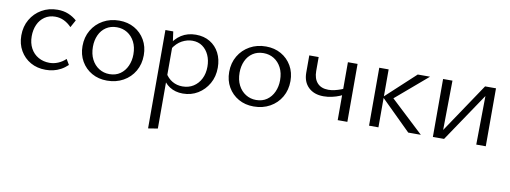

<svg xmlns="http://www.w3.org/2000/svg" viewBox="-59 -742 3590 1351"><g transform="rotate(10 1736.5 -67.0)"><path d="M252 8Q191 8 144 -18.5Q97 -45 69.5 -92.5Q42 -140 42 -201Q42 -265 71 -315Q100 -365 150 -394Q200 -423 263 -423Q306 -423 340 -409Q374 -395 401 -371L372 -318Q347 -344 318 -358Q289 -372 255 -372Q212 -372 180 -350Q148 -328 131.5 -291Q115 -254 115 -208Q115 -159 135 -122Q155 -85 190.5 -65Q226 -45 270 -45Q301 -45 331 -57.5Q361 -70 385 -93L408 -54Q385 -32 359 -18Q333 -4 306 2Q279 8 252 8Z M690 8Q629 8 581.5 -19Q534 -46 506.5 -93.5Q479 -141 479 -202Q479 -266 508.5 -316Q538 -366 589 -394.5Q640 -423 704 -423Q765 -423 812.5 -396Q860 -369 887.5 -321.5Q915 -274 915 -213Q915 -149 886 -99Q857 -49 806 -20.5Q755 8 690 8ZM699 -40Q744 -40 776 -62.5Q808 -85 825 -123Q842 -161 842 -206Q842 -258 822.5 -295.5Q803 -333 770 -353.5Q737 -374 695 -374Q651 -374 618.5 -352.5Q586 -331 569 -293.5Q552 -256 552 -210Q552 -158 571.5 -120Q591 -82 624.5 -61Q658 -40 699 -40Z M1231 5Q1177 5 1136.5 -21Q1096 -47 1075 -96L1094 -118Q1115 -82 1147.5 -63Q1180 -44 1220 -44Q1265 -44 1298.5 -65.5Q1332 -87 1351 -124.5Q1370 -162 1370 -211Q1370 -257 1353.5 -293.5Q1337 -330 1307 -351.5Q1277 -373 1235 -373Q1198 -373 1161 -353.5Q1124 -334 1095 -288L1070 -302Q1103 -362 1148 -390.5Q1193 -419 1252 -419Q1310 -419 1353 -393Q1396 -367 1419.5 -321.5Q1443 -276 1443 -217Q1443 -153 1414.5 -103Q1386 -53 1338.5 -24Q1291 5 1231 5ZM1034 289V-414H1090L1102 -327V278Z M1738 8Q1677 8 1629.5 -19Q1582 -46 1554.5 -93.5Q1527 -141 1527 -202Q1527 -266 1556.5 -316Q1586 -366 1637 -394.5Q1688 -423 1752 -423Q1813 -423 1860.5 -396Q1908 -369 1935.5 -321.5Q1963 -274 1963 -213Q1963 -149 1934 -99Q1905 -49 1854 -20.5Q1803 8 1738 8ZM1747 -40Q1792 -40 1824 -62.5Q1856 -85 1873 -123Q1890 -161 1890 -206Q1890 -258 1870.5 -295.5Q1851 -333 1818 -353.5Q1785 -374 1743 -374Q1699 -374 1666.5 -352.5Q1634 -331 1617 -293.5Q1600 -256 1600 -210Q1600 -158 1619.5 -120Q1639 -82 1672.5 -61Q1706 -40 1747 -40Z M2210 -148Q2142 -148 2102 -186.5Q2062 -225 2062 -291V-414H2129V-314Q2129 -260 2156.5 -229.5Q2184 -199 2236 -199Q2258 -199 2281 -204.5Q2304 -210 2324 -217.5Q2344 -225 2355 -232L2368 -196Q2351 -183 2325 -172Q2299 -161 2269 -154.5Q2239 -148 2210 -148ZM2338 0V-414H2407V0Z M2842 0 2623 -216 2837 -414H2925L2671 -197V-244L2932 0ZM2562 0V-414H2629V0Z M3328 0 3333 -414H3396V0ZM3018 0V-414H3085L3080 0ZM3060 0V-30L3318 -414H3356V-383L3098 0Z"/></g></svg>

Font: Ysabeau Office
Style: Regular
Weight: 400
Designer: Christian Thalmann (Catharsis Fonts)
Version: Version 2.001;gftools[0.9.30]; featfreeze: tnum,lnum,ss02